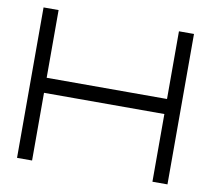

<svg xmlns="http://www.w3.org/2000/svg" viewBox="-74 -733 897 817"><g transform="rotate(10 374.5 -325.0)"><path d="M635 -357.5V-650H700V0H635V-292.5H115V0H50V-650H115V-357.5ZM635 -357.5Z"/></g></svg>

Font: skuare
Style: Regular
Weight: 400
Designer: Dinesh Verma
Version: 0.0.1;FontRapid 1.4.1